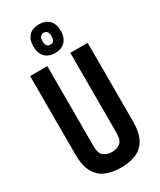

<svg xmlns="http://www.w3.org/2000/svg" viewBox="-232 -1006 911 1092"><g transform="rotate(-30 223.0 -460.0)"><path d="M34 -185V-700H147V-175Q147 -125 169.5 -109Q192 -93 222 -93Q254 -93 276 -109.5Q298 -126 298 -175V-700H412V-185Q412 -111 388.5 -68.5Q365 -26 322.5 -8Q280 10 222 10Q166 10 124 -8Q82 -26 58 -68.5Q34 -111 34 -185ZM224 -742Q181 -742 157.5 -767Q134 -792 134 -836Q134 -881 157.5 -905.5Q181 -930 224 -930Q266 -930 290 -905.5Q314 -881 314 -836Q314 -792 290 -767Q266 -742 224 -742ZM224 -797Q253 -797 253 -836Q253 -875 224 -875Q194 -875 194 -836Q194 -797 224 -797Z"/></g></svg>

Font: Georama Condensed SemiBold
Style: Regular
Weight: 600
Width: 3
Designer: Jean-Baptiste Levee
Foundry: Production Type
Version: Version 1.000